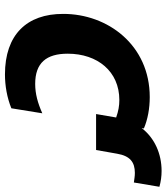

<svg xmlns="http://www.w3.org/2000/svg" viewBox="29 -668 649 747"><g transform="rotate(90 353.5 -294.5)"><path d="M645.2 -598.7C577.8 -598.7 517 -571.4 478.3 -521.3L479.8 -529.8C444.6 -544.7 402.3 -552.6 357.6 -552.6C155.2 -552.6 33.7 -388.8 34.1 -215.9C33.7 -74.2 115.1 10.7 269.5 10.7C312.9 10.7 359.7 2.8 401.3 -14.2L420.8 -134.6C380.7 -116.8 344.8 -106.9 306.5 -106.9C224.4 -106.9 188.9 -150.6 188.9 -233.3C188.9 -349.8 258.2 -434.3 369 -434.3C391.7 -434.3 411.9 -430.8 437.1 -421.9L423.7 -343.8H563.6L578.1 -425.8C586.6 -475.9 610.8 -494.7 652.7 -494.7C667.3 -494.7 677.9 -492.2 690 -490.8L706.7 -590.2C686.4 -595.9 665.5 -598.7 645.2 -598.7Z"/></g></svg>

Font: TID UI
Style: Bold Italic
Weight: 700
Italic angle: -9.39999°
Designer: The TID Project Authors
Foundry: Bakken & Bæck
Version: Version 1.001;hotconv 1.0.109;makeotfexe 2.5.65596